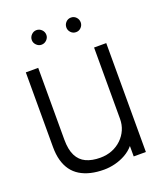

<svg xmlns="http://www.w3.org/2000/svg" viewBox="-126 -739 698 830"><g transform="rotate(-20 222.5 -323.5)"><path d="M140 -657Q127 -657 117 -647Q107 -637 107 -623Q107 -610 117 -600Q127 -590 140 -590Q154 -590 164 -600Q174 -610 174 -623Q174 -637 164 -647Q154 -657 140 -657ZM299 -657Q285 -657 275.5 -647Q266 -637 266 -623Q266 -610 275.5 -600Q285 -590 299 -590Q313 -590 322.5 -600Q332 -610 332 -623Q332 -637 322.5 -647Q313 -657 299 -657ZM349 -48V0H405V-501H349V-173Q349 -146 339 -123Q329 -100 310.5 -82Q292 -64 267 -54Q242 -44 212 -44Q174 -44 147 -56.5Q120 -69 106 -97Q92 -125 92 -171V-501H35V-157Q35 -123 42.5 -96Q50 -69 64.5 -49Q79 -29 100.5 -16Q122 -3 149.5 3.5Q177 10 210 10Q235 10 261 3.5Q287 -3 310 -16Q333 -29 349 -48Z"/></g></svg>

Font: Advent Pro
Style: Regular
Weight: 400
Designer: VivaRado, Andreas Kalpakidis
Foundry: VivaRado, Andreas Kalpakidis
Version: Version 3.000